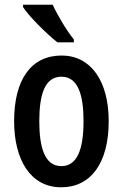

<svg xmlns="http://www.w3.org/2000/svg" viewBox="-20 -786 522 816"><path d="M224 -606H294V-618C263 -656 221 -727 204 -766H78V-756C99 -721 177 -643 224 -606ZM240 10C366 10 442 -93 442 -271C442 -443 365 -550 242 -550C113 -550 40 -449 40 -271C40 -108 109 10 240 10ZM241 -80C170 -80 147 -159 147 -271C147 -381 169 -460 241 -460C312 -460 335 -382 335 -271C335 -143 304 -80 241 -80Z"/></svg>

Font: Kathrein 67 Medium Condensed
Style: Regular
Weight: 500
Width: 3
Designer: Lazydogs Typefoundry, based on Open Sans by Ascender Corporation
Foundry: Lazydogs Typefoundry
Version: Version 1.003;PS 001.003;hotconv 1.0.88;makeotf.lib2.5.64775